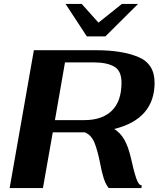

<svg xmlns="http://www.w3.org/2000/svg" viewBox="-20 -955 805 975"><path d="M560 -300Q592 -280 611.5 -245.5Q631 -211 644 -156Q659 -88 671.5 -50.5Q684 -13 700 -14L698 0H532Q516 -20 506 -52Q496 -84 488 -128Q475 -193 459.5 -231Q444 -269 411 -283H396H248L198 0H29L152 -700H469Q600 -700 682.5 -665.5Q765 -631 765 -535Q765 -443 713.5 -384Q662 -325 560 -300ZM597 -535Q597 -596 559.5 -617Q522 -638 459 -638H310L259 -345H408Q499 -345 548 -393Q597 -441 597 -535ZM313 -935H395L480 -840L599 -935H681L515 -770H421Z"/></svg>

Font: Fahkwang
Style: Bold Italic
Weight: 700
Italic angle: -10°
Designer: Suppakit Chalermlarp | Katatrad Co.,Ltd.
Foundry: Cadson Demak Co.,Ltd.
Version: Version 1.000; ttfautohint (v1.6)